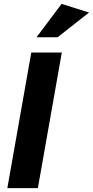

<svg xmlns="http://www.w3.org/2000/svg" viewBox="-20 -974 481 994"><path d="M300 -702H142L18 0H176ZM169 -781H278L441 -909L299 -954Z"/></svg>

Font: Geom Bold
Style: Bold Italic
Weight: 700
Italic angle: -10°
Version: Version 1.102